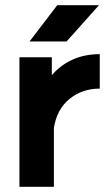

<svg xmlns="http://www.w3.org/2000/svg" viewBox="-20 -721 418 741"><path d="M94 -561H237L362 -701H201ZM55 -500V0H188V-228Q200 -300 248 -339Q297 -379 365 -379V-512Q299 -512 248 -485Q219 -470 195 -447Q191 -443 187.5 -439Q184 -435 180 -431V-500Z"/></svg>

Font: Unageo
Style: Bold
Weight: 700
Designer: Richard Sepsi
Foundry: Richard Sepsi
Version: Version 2.000